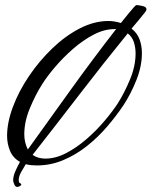

<svg xmlns="http://www.w3.org/2000/svg" viewBox="-20 -629 599 759"><path d="M48 110Q41 110 36.5 100Q32 90 32 84Q32 67 41.5 46Q51 25 59 11Q31 -5 19.5 -33Q8 -61 8 -92Q8 -145 31 -206.5Q54 -268 94.5 -328Q135 -388 186.5 -437.5Q238 -487 295 -516.5Q352 -546 409 -546Q432 -546 458 -538Q460 -541 469 -552Q478 -563 488.5 -576Q499 -589 508 -599Q517 -609 519 -609Q526 -609 542.5 -605.5Q559 -602 559 -593Q559 -589 557 -586Q555 -583 553 -580Q540 -564 527 -548Q514 -532 500 -516Q523 -498 532 -472.5Q541 -447 541 -419Q541 -367 519 -312Q497 -257 468 -213Q440 -171 403.5 -128.5Q367 -86 323.5 -51.5Q280 -17 230 4Q180 25 126 25Q115 25 104 24Q93 23 82 20Q75 31 64.5 49.5Q54 68 54 82Q54 93 59 95Q64 97 64 100Q64 104 58 107Q52 110 48 110ZM90 -38Q176 -158 262 -277.5Q348 -397 439 -514H433Q392 -514 350 -492Q308 -470 269 -436Q230 -402 198 -364.5Q166 -327 146 -295Q120 -254 98 -201Q76 -148 76 -98Q76 -82 79.5 -67Q83 -52 90 -38ZM159 -2Q200 -2 242 -24Q284 -46 323 -80Q362 -114 394 -152Q426 -190 446 -221Q472 -262 494 -315Q516 -368 516 -418Q516 -440 509.5 -461.5Q503 -483 485 -497Q389 -379 296 -258Q203 -137 109 -17Q120 -9 133 -5.5Q146 -2 159 -2Z"/></svg>

Font: Caramel
Style: Regular
Weight: 400
Designer: Robert E. Leuschke
Foundry: Robert E. Leuschke
Version: Version 1.010